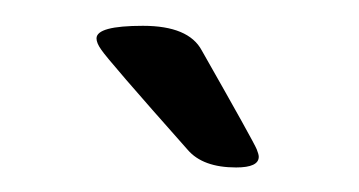

<svg xmlns="http://www.w3.org/2000/svg" viewBox="-20 -574 282 151"><path d="M165.7 -442.3Q139.5 -442.3 127.6 -456.2Q64.6 -527.2 59.5 -535.1Q55.9 -540.2 55.9 -543.8Q55.9 -553.7 92.4 -553.7Q128.4 -553.7 138.7 -534.3Q179.5 -462.5 181.9 -456.6Q183.5 -452.6 183.5 -450.7Q183.5 -442.3 165.7 -442.3Z"/></svg>

Font: Jaldi
Style: Regular
Weight: 400
Designer: Pablo Cosgaya and Nicolas Silva
Foundry: Omnibus-Type
Version: Version 1.001;PS 001.001;hotconv 1.0.70;makeotf.lib2.5.58329